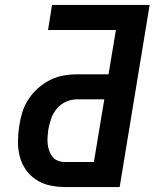

<svg xmlns="http://www.w3.org/2000/svg" viewBox="-20 -755 640 775"><path d="M244 0Q212 0 181.5 -6.5Q151 -13 126 -29.5Q101 -46 84 -70.5Q67 -95 59.5 -124.5Q52 -154 52.5 -185.5Q53 -217 58 -249Q62 -276 70.5 -303Q79 -330 95 -354.5Q111 -379 133.5 -399Q156 -419 182 -432Q208 -445 235.5 -450Q263 -455 291 -455H418L448 -634H174L190 -735H584L463 0ZM243 -101H359L401 -354H290Q268 -354 246.5 -344.5Q225 -335 209.5 -316.5Q194 -298 186.5 -276Q179 -254 175 -232Q173 -217 172 -202.5Q171 -188 172.5 -173.5Q174 -159 179 -145.5Q184 -132 192.5 -121.5Q201 -111 214.5 -106Q228 -101 243 -101Z"/></svg>

Font: Iosevka Extended
Style: Bold Italic
Weight: 700
Width: 7
Italic angle: -9°
Monospace: yes
Designer: Belleve Invis
Foundry: Belleve Invis
Version: Version 32.5.0; ttfautohint (v1.8.4)